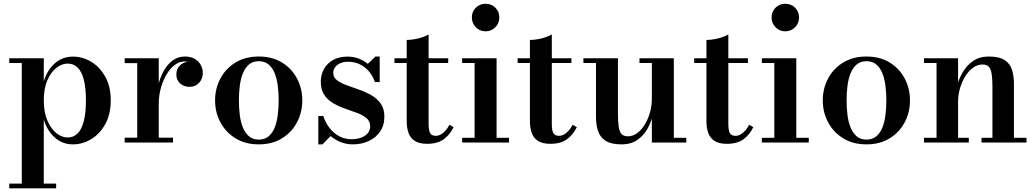

<svg xmlns="http://www.w3.org/2000/svg" viewBox="-20 -778 5652 1048"><path d="M30.5 250V224H99V-434H30.5V-460H219V-334Q238 -396 279.5 -432.5Q321 -469 378.5 -469Q431 -469 478.2 -440.5Q525.5 -412 555 -358.5Q584.5 -305 584.5 -230Q584.5 -155 555 -101.2Q525.5 -47.5 478.2 -18.8Q431 10 378.5 10Q321 10 279.5 -26.8Q238 -63.5 219 -125.5V224H286.5V250ZM349.5 -27.5Q381 -27.5 403.2 -49.2Q425.5 -71 437.2 -116Q449 -161 449 -230Q449 -299 437.2 -343.8Q425.5 -388.5 403.2 -409.8Q381 -431 349.5 -431Q317.5 -431 287.5 -407.5Q257.5 -384 238.2 -339Q219 -294 219 -230Q219 -166 238.2 -120.8Q257.5 -75.5 287.5 -51.5Q317.5 -27.5 349.5 -27.5Z M831.5 -210.5Q831.5 -257.5 841.5 -303.5Q851.5 -349.5 871.5 -387Q891.5 -424.5 921 -447Q950.5 -469.5 989.5 -469.5Q1021.5 -469.5 1043.2 -456.5Q1065 -443.5 1076 -423Q1087 -402.5 1087 -380Q1087 -349 1067.2 -326.5Q1047.5 -304 1015 -304Q983 -304 962.8 -323.2Q942.5 -342.5 942.5 -370.5Q942.5 -403 963.5 -422.2Q984.5 -441.5 1015 -441.5Q1035 -441.5 1051.2 -433Q1067.5 -424.5 1076.8 -410.5Q1086 -396.5 1086 -380H1059.5Q1059.5 -397.5 1050 -411.5Q1040.5 -425.5 1023.8 -434Q1007 -442.5 986.5 -442.5Q959.5 -442.5 934.2 -423.8Q909 -405 889.5 -372.2Q870 -339.5 858.2 -298Q846.5 -256.5 846.5 -210.5ZM846.5 -460V-26.5H924.5V0H660.5V-26.5H729V-433.5H660.5V-460Z M1392.5 10Q1319 10 1265.5 -23Q1212 -56 1183 -110.5Q1154 -165 1154 -230Q1154 -295 1183 -349.5Q1212 -404 1265.5 -436.8Q1319 -469.5 1392.5 -469.5Q1466 -469.5 1519.2 -436.8Q1572.5 -404 1601.2 -349.5Q1630 -295 1630 -230Q1630 -165 1601.2 -110.5Q1572.5 -56 1519.2 -23Q1466 10 1392.5 10ZM1392.5 -16Q1425 -16 1446.2 -34Q1467.5 -52 1479.5 -82.2Q1491.5 -112.5 1496.2 -151Q1501 -189.5 1501 -230Q1501 -271 1496.2 -309.2Q1491.5 -347.5 1479.5 -377.8Q1467.5 -408 1446.2 -426Q1425 -444 1392.5 -444Q1360 -444 1339 -426Q1318 -408 1305.8 -377.8Q1293.5 -347.5 1288.8 -309.2Q1284 -271 1284 -230Q1284 -189.5 1288.8 -151Q1293.5 -112.5 1305.8 -82.2Q1318 -52 1339 -34Q1360 -16 1392.5 -16Z M1717.5 10V-145H1744.5Q1757 -107 1779.5 -78.5Q1802 -50 1832.2 -34Q1862.5 -18 1898.5 -18Q1926.5 -18 1949.5 -26Q1972.5 -34 1986.5 -49.8Q2000.5 -65.5 2000.5 -88.5Q2000.5 -116 1981 -132.8Q1961.5 -149.5 1930.8 -161Q1900 -172.5 1865.8 -184.2Q1831.5 -196 1800.8 -213.5Q1770 -231 1750.5 -259.2Q1731 -287.5 1731 -333Q1731 -369.5 1747.8 -400.2Q1764.5 -431 1797 -450Q1829.5 -469 1876.5 -469Q1910 -469 1938 -458.2Q1966 -447.5 1987.5 -429.5L2029.5 -469.5H2052.5V-330H2026Q2017 -359 1997.2 -384.2Q1977.5 -409.5 1947.5 -425.2Q1917.5 -441 1877.5 -441Q1857 -441 1839 -433.5Q1821 -426 1810 -412.5Q1799 -399 1799 -380.5Q1799 -356 1819 -340.5Q1839 -325 1871 -313.2Q1903 -301.5 1938.5 -289.2Q1974 -277 2005.8 -259Q2037.5 -241 2057.8 -213Q2078 -185 2078 -141.5Q2078 -92.5 2054 -58.8Q2030 -25 1991.2 -7.5Q1952.5 10 1907 10Q1871.5 10 1840.5 -2Q1809.5 -14 1784.5 -35.5L1740.5 10Z M2312 7Q2266.5 7 2242.2 -10Q2218 -27 2209 -54.8Q2200 -82.5 2200 -114.5V-560Q2229.5 -560 2263.8 -568.5Q2298 -577 2319.5 -590V-102Q2319.5 -64.5 2328.5 -50.5Q2337.5 -36.5 2359 -36.5Q2380 -36.5 2400 -53.8Q2420 -71 2433 -97L2456 -84Q2436 -43 2402.2 -18Q2368.5 7 2312 7ZM2133 -434V-460H2426.5V-434Z M2630.5 -607Q2599 -607 2577.2 -629.2Q2555.5 -651.5 2555.5 -682.5Q2555.5 -714.5 2577.2 -736Q2599 -757.5 2630.5 -757.5Q2662 -757.5 2683.8 -736Q2705.5 -714.5 2705.5 -682.5Q2705.5 -651.5 2683.8 -629.2Q2662 -607 2630.5 -607ZM2690.5 -460V-26H2758.5V0H2502.5V-26H2570.5V-434H2502.5V-460Z M2984.5 7Q2939 7 2914.8 -10Q2890.5 -27 2881.5 -54.8Q2872.5 -82.5 2872.5 -114.5V-560Q2902 -560 2936.2 -568.5Q2970.5 -577 2992 -590V-102Q2992 -64.5 3001 -50.5Q3010 -36.5 3031.5 -36.5Q3052.5 -36.5 3072.5 -53.8Q3092.5 -71 3105.5 -97L3128.5 -84Q3108.5 -43 3074.8 -18Q3041 7 2984.5 7ZM2805.5 -434V-460H3099V-434Z M3372.5 10Q3315.5 10 3285.2 -9.8Q3255 -29.5 3244 -63.5Q3233 -97.5 3233 -141V-434H3164.5V-460H3353V-157Q3353 -115 3356.8 -87.8Q3360.5 -60.5 3372 -47.2Q3383.5 -34 3406.5 -34Q3436 -34 3460 -52.8Q3484 -71.5 3501.5 -101.5Q3519 -131.5 3528.5 -167Q3538 -202.5 3538 -236L3555 -237Q3555 -203 3546 -160.5Q3537 -118 3516.5 -79.2Q3496 -40.5 3460.5 -15.2Q3425 10 3372.5 10ZM3538 0V-434H3470.5V-460H3658V-26H3726V0Z M3948 7Q3902.5 7 3878.2 -10Q3854 -27 3845 -54.8Q3836 -82.5 3836 -114.5V-560Q3865.5 -560 3899.8 -568.5Q3934 -577 3955.5 -590V-102Q3955.5 -64.5 3964.5 -50.5Q3973.5 -36.5 3995 -36.5Q4016 -36.5 4036 -53.8Q4056 -71 4069 -97L4092 -84Q4072 -43 4038.2 -18Q4004.5 7 3948 7ZM3769 -434V-460H4062.5V-434Z M4266.5 -607Q4235 -607 4213.2 -629.2Q4191.5 -651.5 4191.5 -682.5Q4191.5 -714.5 4213.2 -736Q4235 -757.5 4266.5 -757.5Q4298 -757.5 4319.8 -736Q4341.5 -714.5 4341.5 -682.5Q4341.5 -651.5 4319.8 -629.2Q4298 -607 4266.5 -607ZM4326.5 -460V-26H4394.5V0H4138.5V-26H4206.5V-434H4138.5V-460Z M4709.5 10Q4636 10 4582.5 -23Q4529 -56 4500 -110.5Q4471 -165 4471 -230Q4471 -295 4500 -349.5Q4529 -404 4582.5 -436.8Q4636 -469.5 4709.5 -469.5Q4783 -469.5 4836.2 -436.8Q4889.5 -404 4918.2 -349.5Q4947 -295 4947 -230Q4947 -165 4918.2 -110.5Q4889.5 -56 4836.2 -23Q4783 10 4709.5 10ZM4709.5 -16Q4742 -16 4763.2 -34Q4784.5 -52 4796.5 -82.2Q4808.5 -112.5 4813.2 -151Q4818 -189.5 4818 -230Q4818 -271 4813.2 -309.2Q4808.5 -347.5 4796.5 -377.8Q4784.5 -408 4763.2 -426Q4742 -444 4709.5 -444Q4677 -444 4656 -426Q4635 -408 4622.8 -377.8Q4610.5 -347.5 4605.8 -309.2Q4601 -271 4601 -230Q4601 -189.5 4605.8 -151Q4610.5 -112.5 4622.8 -82.2Q4635 -52 4656 -34Q4677 -16 4709.5 -16Z M5209.5 -460V-26H5268V0H5023.5V-26H5092V-434H5023.5V-460ZM5514.5 -319.5V-26H5583V0H5337.5V-26H5397V-303Q5397 -345 5393.2 -372.2Q5389.5 -399.5 5378 -412.8Q5366.5 -426 5343 -426Q5314 -426 5289.5 -407.2Q5265 -388.5 5247 -358.5Q5229 -328.5 5219.2 -293.2Q5209.5 -258 5209.5 -224L5191 -223Q5191 -257 5201 -299.2Q5211 -341.5 5232.8 -380.2Q5254.5 -419 5290 -444.2Q5325.5 -469.5 5376.5 -469.5Q5434 -469.5 5463.5 -450.2Q5493 -431 5503.8 -397Q5514.5 -363 5514.5 -319.5Z"/></svg>

Font: Bodoni Moda 9pt SemiBold
Style: Regular
Weight: 600
Designer: Owen Earl
Foundry: indestructible type
Version: Version 2.005